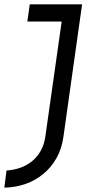

<svg xmlns="http://www.w3.org/2000/svg" viewBox="-44 -720 398 884"><path d="M93 -700 82 -621H240L165 -93Q160 -56 144.5 -27.5Q129 1 105 21Q81 41 50.5 52Q20 63 -14 65L-24 144Q27 143 73 127Q119 111 155 81Q191 52 215.5 9Q240 -34 248 -90L334 -700Z"/></svg>

Font: Josefin Slab Thin
Style: Bold Italic
Weight: 700
Italic angle: -12°
Version: Version 2.000